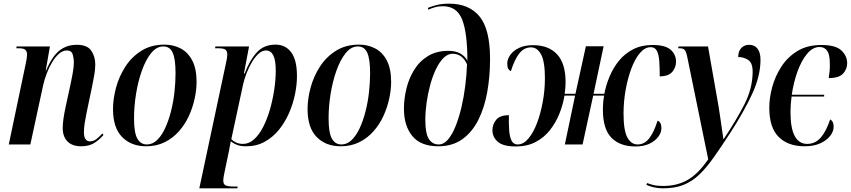

<svg xmlns="http://www.w3.org/2000/svg" viewBox="-20 -790 4653 1050"><path d="M424 10Q375 10 349 -16.5Q323 -43 323 -90Q323 -132 339 -206L367 -335Q371 -354 377.5 -389Q384 -424 384 -450Q384 -471 377.5 -492.5Q371 -514 345 -514Q323 -514 302.5 -496Q282 -478 265 -449.5Q248 -421 235.5 -388Q223 -355 216 -324L146 0H28L121 -443Q124 -457 126 -470Q128 -483 128 -491Q128 -509 118.5 -517.5Q109 -526 83 -526H69L71 -536H253L230 -404H232Q265 -482 305 -513.5Q345 -545 400 -545Q457 -545 479 -513Q501 -481 501 -437Q501 -411 495.5 -379.5Q490 -348 484 -319L453 -171Q447 -142 443 -115.5Q439 -89 439 -67Q439 -17 472 -17Q492 -17 508.5 -30.5Q525 -44 540 -60L546 -52Q524 -26 495.5 -8Q467 10 424 10Z M779 10Q698 10 648 -40.5Q598 -91 598 -194Q598 -249 614.5 -310.5Q631 -372 665.5 -425.5Q700 -479 753.5 -512.5Q807 -546 880 -546Q928 -546 968 -525Q1008 -504 1031.5 -459Q1055 -414 1055 -342Q1055 -299 1044.5 -250.5Q1034 -202 1013 -156Q992 -110 959 -72.5Q926 -35 881 -12.5Q836 10 779 10ZM783 0Q814 0 839 -24Q864 -48 883 -89Q902 -130 915 -181Q928 -232 934 -286Q940 -340 940 -390Q940 -467 924.5 -501.5Q909 -536 873 -536Q836 -536 806.5 -499.5Q777 -463 756 -404Q735 -345 724 -276.5Q713 -208 713 -143Q713 -64 731 -32Q749 0 783 0Z M1215 -441Q1219 -458 1221 -471Q1223 -484 1223 -491Q1223 -511 1212.5 -518.5Q1202 -526 1174 -526H1156L1158 -536H1342L1314 -388H1318Q1344 -458 1383 -502Q1422 -546 1487 -546Q1541 -546 1572.5 -504Q1604 -462 1604 -374Q1604 -328 1593.5 -275.5Q1583 -223 1561 -172.5Q1539 -122 1506 -81Q1473 -40 1428 -15Q1383 10 1326 10Q1297 10 1278 3Q1259 -4 1242 -17Q1239 -2 1237 9.5Q1235 21 1232 36L1207 156Q1201 184 1201 197Q1201 218 1214.5 224Q1228 230 1256 230H1280L1278 240H1070ZM1309 -3Q1342 -3 1370 -28.5Q1398 -54 1420 -97.5Q1442 -141 1457 -194Q1472 -247 1480 -301.5Q1488 -356 1488 -403Q1488 -461 1474.5 -487.5Q1461 -514 1434 -514Q1414 -514 1394.5 -496.5Q1375 -479 1358.5 -451.5Q1342 -424 1329.5 -392.5Q1317 -361 1310 -331L1245 -29Q1254 -19 1270.5 -11Q1287 -3 1309 -3Z M1843 10Q1762 10 1712 -40.5Q1662 -91 1662 -194Q1662 -249 1678.5 -310.5Q1695 -372 1729.5 -425.5Q1764 -479 1817.5 -512.5Q1871 -546 1944 -546Q1992 -546 2032 -525Q2072 -504 2095.5 -459Q2119 -414 2119 -342Q2119 -299 2108.5 -250.5Q2098 -202 2077 -156Q2056 -110 2023 -72.5Q1990 -35 1945 -12.5Q1900 10 1843 10ZM1847 0Q1878 0 1903 -24Q1928 -48 1947 -89Q1966 -130 1979 -181Q1992 -232 1998 -286Q2004 -340 2004 -390Q2004 -467 1988.5 -501.5Q1973 -536 1937 -536Q1900 -536 1870.5 -499.5Q1841 -463 1820 -404Q1799 -345 1788 -276.5Q1777 -208 1777 -143Q1777 -64 1795 -32Q1813 0 1847 0Z M2377 10Q2281 10 2235 -46Q2189 -102 2189 -195Q2189 -249 2202.5 -305Q2216 -361 2245 -408Q2274 -455 2320.5 -483.5Q2367 -512 2432 -512Q2471 -512 2497 -497.5Q2523 -483 2536 -458Q2536 -612 2507 -684Q2478 -756 2402 -756Q2378 -756 2357.5 -750Q2337 -744 2322 -737L2320 -747Q2336 -754 2366 -762Q2396 -770 2436 -770Q2545 -770 2602.5 -700Q2660 -630 2660 -468Q2660 -372 2644.5 -286Q2629 -200 2595.5 -133.5Q2562 -67 2508 -28.5Q2454 10 2377 10ZM2379 0Q2407 0 2430 -27Q2453 -54 2471.5 -100Q2490 -146 2503.5 -203.5Q2517 -261 2524.5 -321.5Q2532 -382 2534 -438Q2509 -496 2455 -496Q2429 -496 2406 -473.5Q2383 -451 2364.5 -412.5Q2346 -374 2333 -326.5Q2320 -279 2313 -229Q2306 -179 2306 -134Q2306 -61 2325 -30.5Q2344 0 2379 0Z M2801 11Q2732 11 2702.5 -14.5Q2673 -40 2673 -78Q2673 -110 2693.5 -135Q2714 -160 2763 -160Q2762 -115 2764.5 -78.5Q2767 -42 2777.5 -21Q2788 0 2811 0Q2842 0 2869 -31.5Q2896 -63 2916 -115Q2936 -167 2948 -231.5Q2960 -296 2960 -362Q2960 -454 2939 -492.5Q2918 -531 2884 -531Q2846 -531 2820 -498Q2794 -465 2774 -401Q2754 -409 2754 -442Q2754 -466 2770.5 -489.5Q2787 -513 2818.5 -528Q2850 -543 2895 -543Q2980 -543 3026.5 -493Q3073 -443 3073 -341Q3073 -310 3068 -277H3127L3184 -537H3281L3226 -277H3285Q3294 -325 3314 -372.5Q3334 -420 3365.5 -458.5Q3397 -497 3442.5 -520.5Q3488 -544 3549 -544Q3618 -544 3647.5 -518Q3677 -492 3677 -453Q3677 -421 3656.5 -397Q3636 -373 3588 -372Q3588 -418 3585.5 -454.5Q3583 -491 3572.5 -511.5Q3562 -532 3539 -532Q3507 -532 3480 -500.5Q3453 -469 3433 -416Q3413 -363 3401.5 -298.5Q3390 -234 3390 -169Q3390 -76 3411 -38Q3432 0 3467 0Q3504 0 3530 -33Q3556 -66 3576 -130Q3597 -123 3597 -88Q3597 -65 3580 -42Q3563 -19 3531.5 -4Q3500 11 3455 11Q3371 11 3324 -36.5Q3277 -84 3277 -191Q3277 -209 3278.5 -228Q3280 -247 3284 -267H3224L3166 0H3069L3125 -267H3067Q3059 -218 3039.5 -169Q3020 -120 2988 -79Q2956 -38 2909.5 -13.5Q2863 11 2801 11Z M3606 240Q3580 240 3556 234.5Q3532 229 3515 221L3519 211Q3533 217 3554 222Q3575 227 3606 227Q3684 227 3742 193Q3800 159 3853 81L3739 -476Q3733 -506 3725 -516Q3717 -526 3697 -526H3688L3691 -536H3852L3910 -206Q3914 -181 3919 -147Q3924 -113 3928.5 -81Q3933 -49 3936 -30H3938Q4007 -133 4051.5 -220.5Q4096 -308 4096 -398Q4096 -446 4072 -462Q4048 -478 4017 -478Q4017 -510 4034 -527.5Q4051 -545 4076 -545Q4107 -545 4123 -523.5Q4139 -502 4139 -463Q4139 -375 4093.5 -276.5Q4048 -178 3974 -64Q3924 13 3883.5 70.5Q3843 128 3803.5 165.5Q3764 203 3717 221.5Q3670 240 3606 240Z M4380 10Q4290 10 4238.5 -41Q4187 -92 4187 -201Q4187 -254 4203 -313.5Q4219 -373 4253 -425.5Q4287 -478 4341 -511Q4395 -544 4472 -544Q4550 -544 4581.5 -514Q4613 -484 4613 -444Q4613 -413 4591 -388Q4569 -363 4512 -363Q4515 -381 4517 -401Q4519 -421 4518 -444Q4518 -492 4503.5 -512.5Q4489 -533 4462 -533Q4425 -533 4394 -496Q4363 -459 4341.5 -399.5Q4320 -340 4310 -272H4487V-262H4309Q4303 -219 4303 -178Q4303 -88 4326.5 -45.5Q4350 -3 4394 -3Q4438 -3 4468 -37Q4498 -71 4520 -137Q4528 -133 4533.5 -123.5Q4539 -114 4539 -96Q4539 -72 4520.5 -47.5Q4502 -23 4466.5 -6.5Q4431 10 4380 10Z"/></svg>

Font: Noto Serif Display Condensed SemiBold
Style: Italic
Weight: 600
Width: 3
Italic angle: -12°
Designer: Monotype Design Team
Foundry: Monotype Imaging Inc.
Version: Version 2.009